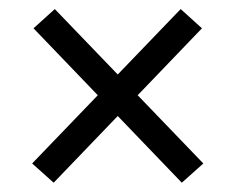

<svg xmlns="http://www.w3.org/2000/svg" viewBox="-20 -522 520 424"><path d="M429 -161 381.5 -118.5 54 -459.5 101 -502ZM51 -161 379 -502 426 -459.5 98.5 -118.5Z"/></svg>

Font: Anek Telugu
Style: Regular
Weight: 400
Designer: Omkar Bhoir (Telugu), Yesha Goshar (Latin)
Foundry: Ek Type
Version: Version 1.003